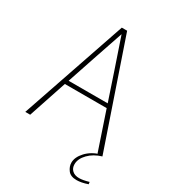

<svg xmlns="http://www.w3.org/2000/svg" viewBox="-220 -840 1027 1153"><g transform="rotate(30 293.5 -263.5)"><path d="M277 -728H314L563 0H529L440 -264H150L62 0H28ZM224 -483 160 -292H431L367 -483L296 -692H295ZM499 201Q457 201 438.5 176.5Q420 152 420 125Q420 87 455 49Q490 11 549 -6L563 0Q509 16 475 51Q441 86 441 124Q441 151 458.5 167Q476 183 506 183Q532 183 573 171L575 186Q552 194 533 197.5Q514 201 499 201Z"/></g></svg>

Font: Murecho ExtraLight
Style: Regular
Weight: 200
Designer: Neil Summerour
Foundry: Positype
Version: Version 1.010; ttfautohint (v1.8.3)